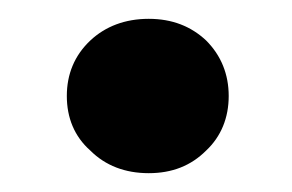

<svg xmlns="http://www.w3.org/2000/svg" viewBox="-20 -428 310 204"><path d="M138 -244C138 -244 138 -244 138 -244C163 -244 183 -252 199 -268C215 -283 223 -303 223 -326C223 -326 223 -326 223 -326C223 -349 215 -369 199 -385C183 -400 163 -408 138 -408C138 -408 138 -408 138 -408C113 -408 92 -400 76 -385C59 -369 51 -349 51 -326C51 -326 51 -326 51 -326C51 -303 59 -283 76 -268C92 -252 113 -244 138 -244Z"/></svg>

Font: Girnar Poppins
Style: SemiBold
Weight: 500
Designer: Ninad Kale (Devanagari), Jonny Pinhorn (Latin)
Foundry: Indian Type Foundry
Version: ""